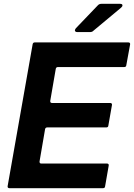

<svg xmlns="http://www.w3.org/2000/svg" viewBox="-20 -985 701 1005"><path d="M530 -9Q529 0 519 0H29Q24 0 21.5 -3Q19 -6 20 -11L151 -754Q153 -763 162 -763H652Q657 -763 659.5 -760Q662 -757 661 -752L641 -643Q640 -634 630 -634H283Q274 -634 272 -625L243 -457V-455Q243 -446 252 -446H557Q562 -446 564.5 -443Q567 -440 566 -435L547 -327Q546 -318 536 -318H227Q218 -318 216 -309L187 -140V-138Q187 -129 196 -129H540Q545 -129 547.5 -126Q550 -123 549 -118ZM385 -817Q379 -817 375.5 -819.5Q372 -822 372 -826Q372 -830 377 -837L492 -957Q499 -965 511 -965H608Q621 -965 621 -957Q621 -951 614 -945L470 -825Q463 -817 451 -817Z"/></svg>

Font: Open Sauce Two
Style: Bold Italic
Weight: 700
Italic angle: -10°
Designer: Alfredo Marco Pradil
Foundry: Creative Sauce Fz LLC
Version: Version 1.477